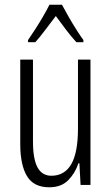

<svg xmlns="http://www.w3.org/2000/svg" viewBox="-20 -785 472 815"><path d="M364 -532V0H322L317 -92H313Q299 -50 269.5 -20Q240 10 189 10Q123 10 94.5 -37.5Q66 -85 66 -173V-532H120V-185Q120 -109 139.5 -74Q159 -39 198 -39Q254 -39 282.5 -88Q311 -137 311 -240V-532ZM243 -765Q255 -742 272 -712.5Q289 -683 306 -656.5Q323 -630 334 -615V-606H304Q283 -629 260.5 -658.5Q238 -688 217 -717Q196 -690 172.5 -658.5Q149 -627 130 -606H99V-615Q113 -635 130 -661.5Q147 -688 163 -715.5Q179 -743 190 -765Z"/></svg>

Font: Noto Sans Lao UI ExtCond Light
Style: Regular
Weight: 300
Width: 2
Designer: Monotype Design Team
Foundry: Monotype Imaging Inc.
Version: Version 2.000; ttfautohint (v1.8.4.7-5d5b)